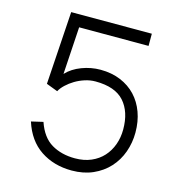

<svg xmlns="http://www.w3.org/2000/svg" viewBox="-111 -833 872 943"><g transform="rotate(15 325.5 -361.5)"><path d="M143 -181Q168 -108 218.5 -78Q269 -48 338 -48Q384 -48 420 -63.5Q456 -79 480.5 -106Q505 -133 518 -169Q531 -205 531 -246Q531 -336 485 -387.5Q439 -439 339 -439Q312 -439 285.5 -430.5Q259 -422 236.5 -408.5Q214 -395 196 -378Q178 -361 169 -344L111 -366L135 -737H545V-675H192L177 -434Q207 -466 253.5 -483.5Q300 -501 348 -501Q405 -501 450.5 -482Q496 -463 527.5 -429.5Q559 -396 576 -349.5Q593 -303 593 -247Q593 -195 576 -147.5Q559 -100 526 -64Q493 -28 445.5 -7Q398 14 338 14Q247 14 179.5 -31Q112 -76 83 -167Z"/></g></svg>

Font: Milkman
Style: Regular
Weight: 300
Designer: Giulia Boggio / Martin Desinde
Version: Version 1.000